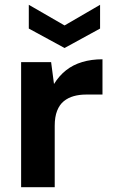

<svg xmlns="http://www.w3.org/2000/svg" viewBox="-20 -780 472 800"><path d="M68 0V-521H193L205 -430Q226 -464 255 -487Q284 -510 322.5 -521.5Q361 -533 407 -533V-386H338Q311 -386 287.5 -379.5Q264 -373 246 -358.5Q228 -344 218 -318.5Q208 -293 208 -256V0ZM249 -580 100 -661V-760L249 -674L397 -760V-661Z"/></svg>

Font: DM Sans 10pt ExtraBold
Style: Regular
Weight: 800
Version: Version 4.004;gftools[0.9.30]